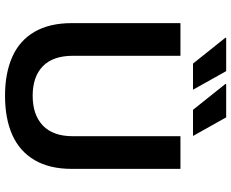

<svg xmlns="http://www.w3.org/2000/svg" viewBox="-98 -810 920 764"><g transform="rotate(90 362.0 -428.0)"><path d="M361 12Q271 12 206 -17Q141 -46 106.5 -105.5Q72 -165 72 -254V-686H202V-258Q202 -179 243.5 -138.5Q285 -98 361 -98Q437 -98 479.5 -138.5Q522 -179 522 -258V-686H652V-254Q652 -165 617 -105.5Q582 -46 517 -17Q452 12 361 12ZM417 -736 314 -865 315 -868H447L521 -736ZM233 -736 130 -865 131 -868H263L337 -736Z"/></g></svg>

Font: Archivo SemiBold
Style: Regular
Weight: 600
Designer: Hector Gatti
Foundry: Omnibus-Type
Version: Version 2.001